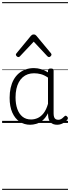

<svg xmlns="http://www.w3.org/2000/svg" viewBox="-20 -1163 663 1816"><path d="M265 17Q210 17 166 -12Q122 -41 96.5 -98Q71 -155 71 -238Q71 -288 80.5 -331Q90 -374 109 -408.5Q128 -443 156 -467.5Q184 -492 220.5 -505.5Q257 -519 301 -519Q335 -519 368 -509Q401 -499 434 -479V-495Q434 -506 440.5 -510.5Q447 -515 461 -515Q475 -515 481 -510.5Q487 -506 487 -496V-91Q487 -70 491.5 -56.5Q496 -43 506 -36.5Q516 -30 531 -30Q541 -30 550.5 -33.5Q560 -37 569.5 -44.5Q579 -52 590 -63Q595 -69 601.5 -68.5Q608 -68 614 -61Q621 -55 622 -48Q623 -41 619 -34Q608 -19 592 -7.5Q576 4 558 10.5Q540 17 522 17Q501 17 485.5 11.5Q470 6 458.5 -5.5Q447 -17 441.5 -33.5Q436 -50 435 -72Q435 -76 434.5 -81.5Q434 -87 434 -92Q411 -47 382 -23.5Q353 0 322.5 8.5Q292 17 265 17ZM127 -242Q127 -180 143.5 -133Q160 -86 192.5 -59.5Q225 -33 274 -33Q306 -33 336.5 -46.5Q367 -60 392.5 -92.5Q418 -125 434 -181V-429Q399 -453 367 -461.5Q335 -470 302 -470Q270 -470 243 -460.5Q216 -451 194.5 -432Q173 -413 158 -385.5Q143 -358 135 -322Q127 -286 127 -242ZM154 -623Q146 -623 138 -631Q130 -639 130 -647Q130 -649 131.5 -652Q133 -655 136 -659L273 -825Q279 -831 284.5 -834Q290 -837 299 -837Q308 -837 313.5 -834Q319 -831 324 -825L462 -659Q465 -655 466 -652Q467 -649 467 -647Q467 -639 459 -631Q451 -623 444 -623Q439 -623 435 -625.5Q431 -628 427 -632L299 -769L170 -632Q167 -628 163 -625.5Q159 -623 154 -623ZM0 623H623V633H0ZM0 -20H623V0H0ZM0 -505H623V-500H0ZM0 -1143H623V-1133H0Z"/></svg>

Font: Playwrite CL Guides
Style: Regular
Weight: 400
Designer: Veronika Burian, José Scaglione
Foundry: TypeTogether
Version: Version 1.003